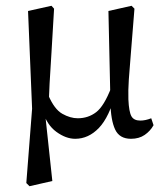

<svg xmlns="http://www.w3.org/2000/svg" viewBox="-20 -469 564 664"><path d="M71 164 91 -93 77 -431 158 -449 167 -439Q162 -348 158 -286.5Q154 -225 151.5 -180Q149 -135 149 -95L136 -76L161 157L82 175ZM240 11Q208 11 175 -13Q142 -37 127 -86L147 -140Q168 -91 195.5 -75.5Q223 -60 249 -60Q285 -60 312.5 -81Q340 -102 365 -167L381 -150Q358 -64 322 -26.5Q286 11 240 11ZM433 11Q393 11 378 -21.5Q363 -54 362 -114L355 -431L435 -449L445 -439Q438 -347 433 -289.5Q428 -232 425.5 -194Q423 -156 424 -125Q426 -82 434.5 -67Q443 -52 465 -52Q483 -52 503 -60L511 -36Q500 -16 480.5 -2.5Q461 11 433 11Z"/></svg>

Font: Lisu Bosa Light
Style: Regular
Weight: 300
Designer: David Morse, Annie Olsen, Victor Gaultney, Frank Grießhammer (Latin)
Foundry: SIL International
Version: Version 2.000